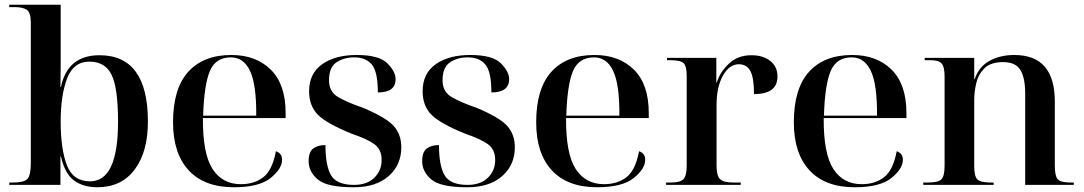

<svg xmlns="http://www.w3.org/2000/svg" viewBox="-20 -780 4575 810"><path d="M391 10Q492 10 548 -64.5Q604 -139 604 -267Q604 -547 400 -547Q265 -547 237 -413H235Q236 -464 236 -506.5Q236 -549 236 -580V-760H19V-750H43Q75 -750 92.5 -739Q110 -728 110 -684V-92Q110 -40 95.5 -25Q81 -10 35 -10H19V0H235V-120H237Q254 -46 293 -18Q332 10 391 10ZM360 -15Q288 -15 262 -83.5Q236 -152 236 -267Q236 -378 263 -449Q290 -520 357 -520Q424 -520 451 -464Q478 -408 478 -266Q478 -15 360 -15Z M967 10Q1073 10 1121.5 -29Q1170 -68 1170 -106Q1170 -133 1144 -142Q1129 -62 1091 -32.5Q1053 -3 996 -3Q918 -3 876.5 -67.5Q835 -132 836 -282H1185V-303Q1185 -424 1122.5 -486Q1060 -548 956 -548Q838 -548 774 -477Q710 -406 710 -264Q710 -133 776 -61.5Q842 10 967 10ZM837 -292Q841 -423 865.5 -480.5Q890 -538 954 -538Q1008 -538 1035 -480.5Q1062 -423 1061 -292Z M1472 10Q1566 10 1619.5 -37Q1673 -84 1673 -159Q1673 -212 1641.5 -248Q1610 -284 1512 -325Q1445 -348 1406.5 -370.5Q1368 -393 1368 -441Q1368 -496 1399.5 -517Q1431 -538 1474 -538Q1523 -538 1548.5 -508Q1574 -478 1574 -390Q1649 -390 1649 -446Q1649 -478 1614 -513Q1579 -548 1485 -548Q1394 -548 1339 -509Q1284 -470 1284 -395Q1284 -333 1321.5 -295.5Q1359 -258 1466 -215Q1528 -194 1559 -172Q1590 -150 1590 -105Q1590 -60 1559 -30Q1528 0 1474 0Q1401 0 1377 -40Q1353 -80 1353 -168Q1321 -168 1301.5 -153.5Q1282 -139 1282 -100Q1282 -56 1320.5 -23Q1359 10 1472 10Z M1951 10Q2045 10 2098.5 -37Q2152 -84 2152 -159Q2152 -212 2120.5 -248Q2089 -284 1991 -325Q1924 -348 1885.5 -370.5Q1847 -393 1847 -441Q1847 -496 1878.5 -517Q1910 -538 1953 -538Q2002 -538 2027.5 -508Q2053 -478 2053 -390Q2128 -390 2128 -446Q2128 -478 2093 -513Q2058 -548 1964 -548Q1873 -548 1818 -509Q1763 -470 1763 -395Q1763 -333 1800.5 -295.5Q1838 -258 1945 -215Q2007 -194 2038 -172Q2069 -150 2069 -105Q2069 -60 2038 -30Q2007 0 1953 0Q1880 0 1856 -40Q1832 -80 1832 -168Q1800 -168 1780.5 -153.5Q1761 -139 1761 -100Q1761 -56 1799.5 -23Q1838 10 1951 10Z M2499 10Q2605 10 2653.5 -29Q2702 -68 2702 -106Q2702 -133 2676 -142Q2661 -62 2623 -32.5Q2585 -3 2528 -3Q2450 -3 2408.5 -67.5Q2367 -132 2368 -282H2717V-303Q2717 -424 2654.5 -486Q2592 -548 2488 -548Q2370 -548 2306 -477Q2242 -406 2242 -264Q2242 -133 2308 -61.5Q2374 10 2499 10ZM2369 -292Q2373 -423 2397.5 -480.5Q2422 -538 2486 -538Q2540 -538 2567 -480.5Q2594 -423 2593 -292Z M2790 0H3105V-10H3073Q3033 -10 3018 -24Q3003 -38 3003 -81V-338Q3003 -413 3030 -461Q3057 -509 3097 -509Q3130 -509 3145.5 -480.5Q3161 -452 3161 -383Q3260 -383 3260 -457Q3260 -499 3229.5 -523Q3199 -547 3150 -547Q3092 -547 3054.5 -511Q3017 -475 3004 -432H3002V-536H2794V-526H2810Q2852 -526 2864.5 -513Q2877 -500 2877 -461V-81Q2877 -38 2863 -24Q2849 -10 2812 -10H2790Z M3586 10Q3692 10 3740.5 -29Q3789 -68 3789 -106Q3789 -133 3763 -142Q3748 -62 3710 -32.5Q3672 -3 3615 -3Q3537 -3 3495.5 -67.5Q3454 -132 3455 -282H3804V-303Q3804 -424 3741.5 -486Q3679 -548 3575 -548Q3457 -548 3393 -477Q3329 -406 3329 -264Q3329 -133 3395 -61.5Q3461 10 3586 10ZM3456 -292Q3460 -423 3484.5 -480.5Q3509 -538 3573 -538Q3627 -538 3654 -480.5Q3681 -423 3680 -292Z M3875 0H4172V-10H4160Q4116 -10 4103 -23.5Q4090 -37 4090 -79V-358Q4090 -390 4098 -427Q4106 -464 4132 -491Q4158 -518 4212 -518Q4264 -518 4284.5 -485Q4305 -452 4305 -385V0H4510V-10H4497Q4454 -10 4442 -24Q4430 -38 4430 -82V-352Q4430 -548 4259 -548Q4199 -548 4154 -523Q4109 -498 4092 -446H4090V-536H3881V-526H3906Q3940 -526 3952.5 -512Q3965 -498 3965 -457V-81Q3965 -38 3952 -24Q3939 -10 3894 -10H3875Z"/></svg>

Font: Noto Serif Display Semi
Style: Regular
Weight: 600
Designer: Monotype Design Team
Foundry: Monotype Imaging Inc.
Version: Version 1.900